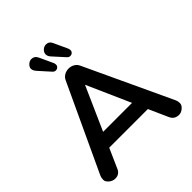

<svg xmlns="http://www.w3.org/2000/svg" viewBox="-248 -1079 1237 1237"><g transform="rotate(-45 371.0 -460.0)"><path d="M240.2 -265.1H503.9L372.1 -562ZM664.1 3.9Q624.5 3.9 607.9 -30.8L547.9 -165H195.8L136.2 -30.8Q121.1 3.9 83 3.9Q60.1 3.9 41 -12Q22 -27.8 22 -45.9Q22 -64 27.8 -77.1L304.2 -669.9Q313 -689.9 331.5 -700.4Q350.1 -710.9 371.1 -710.9Q392.1 -710.9 410.6 -700.4Q429.2 -689.9 438 -669.9L714.8 -77.1Q721.2 -64 721.2 -45.9Q721.2 -27.8 702.6 -12Q684.1 3.9 664.1 3.9ZM377.9 -923.8Q405.8 -923.8 418 -895L460.9 -801.8Q463.9 -794.9 463.9 -784.9Q463.9 -774.9 456.1 -767.3Q448.2 -759.8 436 -759.8Q423.8 -759.8 414.1 -771L345.2 -847.2Q331.1 -862.3 331.1 -879.6Q331.1 -897 345.5 -910.4Q359.9 -923.8 377.9 -923.8ZM243.2 -923.8Q273.4 -923.8 286.1 -895L329.1 -801.8Q332 -794.9 332 -784.9Q332 -774.9 324 -767.3Q315.9 -759.8 304 -759.8Q292 -759.8 282.2 -771L213.9 -847.2Q182.6 -882.8 213.9 -911.1Q228.5 -923.8 243.2 -923.8Z"/></g></svg>

Font: Nunito-Bold
Style: Bold
Weight: 700
Designer: Vernon Adams
Foundry: newtypography
Version: Version 3.000